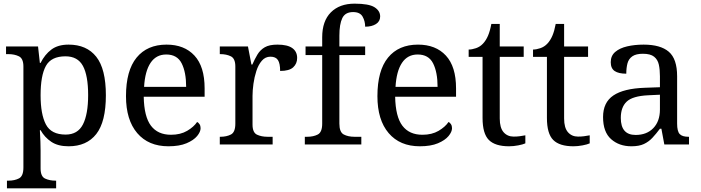

<svg xmlns="http://www.w3.org/2000/svg" viewBox="-20 -790 3831 1050"><path d="M18 240V198H26Q60 198 84 185.5Q108 173 108 126V-426Q108 -470 83.5 -482Q59 -494 26 -494H13V-536H188L198 -446H202Q225 -492 261 -519Q297 -546 355 -546Q454 -546 506.5 -479.5Q559 -413 559 -269Q559 -124 506.5 -57Q454 10 355 10Q297 10 260.5 -14.5Q224 -39 202 -78H198Q200 -49 201 -16.5Q202 16 202 35V131Q202 175 226.5 186.5Q251 198 284 198H287V240ZM339 -54Q405 -54 433.5 -109.5Q462 -165 462 -270Q462 -377 433.5 -429.5Q405 -482 338 -482Q260 -482 231 -429.5Q202 -377 202 -269Q202 -165 231 -109.5Q260 -54 339 -54Z M901 10Q792 10 730.5 -62Q669 -134 669 -264Q669 -404 727 -475Q785 -546 891 -546Q988 -546 1043.5 -486Q1099 -426 1099 -307V-261H766Q768 -152 805.5 -102.5Q843 -53 915 -53Q967 -53 1003.5 -74.5Q1040 -96 1058 -123Q1065 -120 1071 -111Q1077 -102 1077 -89Q1077 -69 1058 -46Q1039 -23 1000 -6.5Q961 10 901 10ZM998 -315Q998 -395 973.5 -443.5Q949 -492 889 -492Q834 -492 803.5 -446.5Q773 -401 768 -315Z M1182 0V-42H1185Q1219 -42 1243 -54.5Q1267 -67 1267 -114V-426Q1267 -470 1242.5 -482Q1218 -494 1185 -494H1182V-536H1336L1355 -437H1360Q1373 -467 1388 -492Q1403 -517 1428 -531.5Q1453 -546 1497 -546Q1552 -546 1578.5 -527Q1605 -508 1605 -473Q1605 -442 1583.5 -422Q1562 -402 1512 -402Q1512 -443 1500 -461.5Q1488 -480 1459 -480Q1431 -480 1412 -458Q1393 -436 1382 -402Q1371 -368 1366 -331.5Q1361 -295 1361 -266V-109Q1361 -65 1385.5 -53.5Q1410 -42 1443 -42H1471V0Z M1647 0V-42H1660Q1694 -42 1718 -54.5Q1742 -67 1742 -114V-489H1651V-536H1742V-586Q1742 -675 1789.5 -722.5Q1837 -770 1919 -770Q1997 -770 2028 -750.5Q2059 -731 2059 -700Q2059 -673 2036 -658.5Q2013 -644 1977 -644Q1977 -674 1963 -699Q1949 -724 1911 -724Q1868 -724 1852 -691Q1836 -658 1836 -595V-536H1977V-489H1836V-114Q1836 -67 1860 -54.5Q1884 -42 1918 -42H1956V0Z M2276 10Q2167 10 2105.5 -62Q2044 -134 2044 -264Q2044 -404 2102 -475Q2160 -546 2266 -546Q2363 -546 2418.5 -486Q2474 -426 2474 -307V-261H2141Q2143 -152 2180.5 -102.5Q2218 -53 2290 -53Q2342 -53 2378.5 -74.5Q2415 -96 2433 -123Q2440 -120 2446 -111Q2452 -102 2452 -89Q2452 -69 2433 -46Q2414 -23 2375 -6.5Q2336 10 2276 10ZM2373 -315Q2373 -395 2348.5 -443.5Q2324 -492 2264 -492Q2209 -492 2178.5 -446.5Q2148 -401 2143 -315Z M2764 10Q2688 10 2653.5 -24.5Q2619 -59 2619 -145V-479H2543V-519Q2561 -519 2583 -526.5Q2605 -534 2621 -551Q2638 -569 2649 -595Q2660 -621 2667 -659H2713V-536H2844V-479H2713V-142Q2713 -91 2734 -67Q2755 -43 2789 -43Q2807 -43 2822 -45Q2837 -47 2853 -50V-6Q2840 0 2814 5Q2788 10 2764 10Z M3116 10Q3040 10 3005.5 -24.5Q2971 -59 2971 -145V-479H2895V-519Q2913 -519 2935 -526.5Q2957 -534 2973 -551Q2990 -569 3001 -595Q3012 -621 3019 -659H3065V-536H3196V-479H3065V-142Q3065 -91 3086 -67Q3107 -43 3141 -43Q3159 -43 3174 -45Q3189 -47 3205 -50V-6Q3192 0 3166 5Q3140 10 3116 10Z M3433 10Q3366 10 3322 -29Q3278 -68 3278 -150Q3278 -230 3334.5 -268Q3391 -306 3506 -310L3589 -313V-373Q3589 -409 3583 -436.5Q3577 -464 3557 -480Q3537 -496 3496 -496Q3458 -496 3438 -482Q3418 -468 3411.5 -443.5Q3405 -419 3405 -387Q3363 -387 3341.5 -401.5Q3320 -416 3320 -450Q3320 -485 3344.5 -506Q3369 -527 3410 -536.5Q3451 -546 3500 -546Q3592 -546 3637.5 -507Q3683 -468 3683 -373V-114Q3683 -72 3697 -57Q3711 -42 3745 -42H3748V0H3613L3597 -86H3589Q3568 -58 3548 -36.5Q3528 -15 3501.5 -2.5Q3475 10 3433 10ZM3456 -52Q3517 -52 3553 -89.5Q3589 -127 3589 -191V-272L3525 -269Q3440 -265 3407.5 -234.5Q3375 -204 3375 -145Q3375 -52 3456 -52Z"/></svg>

Font: Noto Serif Khitan Small Script
Style: Regular
Weight: 400
Designer: LIU Zhao, ZHANG Congyu, Kushim JIANG
Foundry: Guyu Beijing Co. Ltd.
Version: Version 1.000; ttfautohint (v1.8.4.7-5d5b)